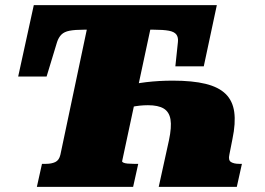

<svg xmlns="http://www.w3.org/2000/svg" viewBox="-20 -730 1037 750"><path d="M655 -415Q732 -415 783 -402.5Q834 -390 861.5 -363Q889 -336 895 -292.5Q901 -249 888 -187L876 -126Q871 -104 882.5 -97Q894 -90 914 -90H925L905 0H600L640 -182Q651 -234 646 -263.5Q641 -293 619.5 -306Q598 -319 558 -319Q525 -319 493 -312Q461 -305 428.5 -291.5Q396 -278 359 -256L379 -356Q413 -377 456.5 -390Q500 -403 550.5 -409Q601 -415 655 -415ZM216 -126 319 -614H307Q273 -614 252 -610Q231 -606 220 -595Q209 -584 203 -566L162 -431H51L112 -710H827L776 -471H665L675 -566Q677 -584 669 -595Q661 -606 639.5 -610Q618 -614 580 -614H567L457 -100Q457 -97 462.5 -94.5Q468 -92 478.5 -91Q489 -90 503 -90H520L500 0H124L144 -90H160Q181 -90 196 -97Q211 -104 216 -126Z"/></svg>

Font: Roboto Serif Black
Style: Italic
Weight: 900
Italic angle: -10°
Version: Version 1.008